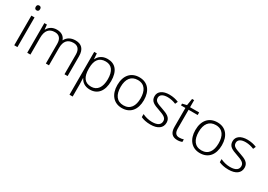

<svg xmlns="http://www.w3.org/2000/svg" viewBox="12 -1738 4161 2982"><g transform="rotate(30 2092.0 -246.5)"><path d="M117 -729C92 -729 78 -713 78 -686C78 -658 92 -642 117 -642C142 -642 156 -658 156 -686C156 -713 142 -729 117 -729ZM145 -532H88V0H145Z M877 -542C794 -542 732 -506 701 -443H698C676 -509 620 -542 543 -542C460 -542 406 -500 379 -448H375L367 -532H321V0H378V-302C378 -431 434 -493 535 -493C609 -493 655 -448 655 -353V0H711V-311C711 -435 767 -493 869 -493C943 -493 989 -448 989 -353V0H1045V-355C1045 -485 982 -542 877 -542Z M1454 -542C1355 -542 1299 -491 1272 -433H1269L1262 -532H1215V236H1272V17C1272 -16 1270 -58 1268 -92H1272C1299 -36 1354 10 1448 10C1585 10 1670 -89 1670 -269C1670 -450 1590 -542 1454 -542ZM1446 -493C1556 -493 1611 -413 1611 -270C1611 -126 1552 -39 1442 -39C1326 -39 1272 -115 1272 -266V-276C1273 -416 1327 -493 1446 -493Z M2259 -267C2259 -432 2176 -542 2024 -542C1874 -542 1783 -439 1783 -267C1783 -99 1873 10 2020 10C2175 10 2259 -100 2259 -267ZM1842 -267C1842 -408 1903 -493 2023 -493C2148 -493 2200 -399 2200 -267C2200 -131 2145 -39 2021 -39C1899 -39 1842 -130 1842 -267Z M2739 -141C2739 -235 2664 -264 2569 -297C2477 -329 2425 -345 2425 -408C2425 -464 2474 -494 2558 -494C2611 -494 2665 -480 2706 -462L2727 -509C2681 -529 2625 -542 2561 -542C2445 -542 2370 -492 2370 -406C2370 -313 2438 -287 2537 -253C2633 -220 2683 -196 2683 -137C2683 -76 2639 -38 2534 -38C2471 -38 2409 -56 2362 -79V-24C2401 -5 2459 10 2533 10C2664 10 2739 -45 2739 -141Z M3023 -39C2962 -39 2934 -77 2934 -151V-486H3097V-532H2934V-659H2897L2877 -537L2798 -518V-486H2877V-148C2877 -37 2927 10 3016 10C3049 10 3080 3 3100 -5V-51C3081 -44 3053 -39 3023 -39Z M3658 -267C3658 -432 3575 -542 3423 -542C3273 -542 3182 -439 3182 -267C3182 -99 3272 10 3419 10C3574 10 3658 -100 3658 -267ZM3241 -267C3241 -408 3302 -493 3422 -493C3547 -493 3599 -399 3599 -267C3599 -131 3544 -39 3420 -39C3298 -39 3241 -130 3241 -267Z M4138 -141C4138 -235 4063 -264 3968 -297C3876 -329 3824 -345 3824 -408C3824 -464 3873 -494 3957 -494C4010 -494 4064 -480 4105 -462L4126 -509C4080 -529 4024 -542 3960 -542C3844 -542 3769 -492 3769 -406C3769 -313 3837 -287 3936 -253C4032 -220 4082 -196 4082 -137C4082 -76 4038 -38 3933 -38C3870 -38 3808 -56 3761 -79V-24C3800 -5 3858 10 3932 10C4063 10 4138 -45 4138 -141Z"/></g></svg>

Font: Noto Sans Gujarati Light
Style: Regular
Weight: 300
Designer: Jelle Bosma - Monotype Design Team, Universal Thirst
Foundry: Monotype Imaging Inc.
Version: Version 2.106